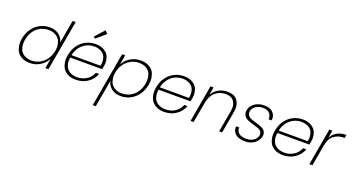

<svg xmlns="http://www.w3.org/2000/svg" viewBox="-58 -1584 4883 2650"><g transform="rotate(20 2383.5 -259.0)"><path d="M102 -272Q117 -356 161.5 -419Q206 -482 271.5 -516Q337 -550 413 -550Q496 -550 549.5 -508.5Q603 -467 617 -401L677 -740H722L591 0H546L571 -144Q536 -77 468.5 -34.5Q401 8 315 8Q239 8 185.5 -26.5Q132 -61 114 -112Q96 -163 96 -208Q96 -238 102 -272ZM594 -272Q599 -300 599 -325Q599 -364 583 -408Q567 -452 521 -481.5Q475 -511 412 -511Q346 -511 291 -482.5Q236 -454 198.5 -400Q161 -346 148 -272Q143 -241 143 -214Q143 -176 157.5 -133Q172 -90 217.5 -61Q263 -32 328 -32Q391 -32 447.5 -61.5Q504 -91 542.5 -145.5Q581 -200 594 -272Z M1298 -308Q1292 -272 1287 -254H818Q814 -229 814 -207Q814 -164 831.5 -122.5Q849 -81 894 -56Q939 -31 997 -31Q1077 -31 1137.5 -70.5Q1198 -110 1224 -178H1271Q1241 -95 1166 -43.5Q1091 8 990 8Q914 8 860 -26Q806 -60 787.5 -111Q769 -162 769 -208Q769 -238 775 -272Q790 -357 834.5 -420Q879 -483 945 -516.5Q1011 -550 1088 -550Q1166 -550 1217.5 -516.5Q1269 -483 1285.5 -437.5Q1302 -392 1302 -354Q1302 -332 1298 -308ZM1250 -291Q1257 -323 1257 -351Q1257 -386 1242 -424.5Q1227 -463 1182 -487.5Q1137 -512 1080 -512Q1023 -512 970.5 -487.5Q918 -463 878.5 -413Q839 -363 824 -291ZM1025 -637 1148 -774 1189 -735 1049 -615Z M1496 -400Q1530 -466 1598 -508Q1666 -550 1752 -550Q1828 -550 1881.5 -516Q1935 -482 1953 -431.5Q1971 -381 1971 -336Q1971 -306 1965 -272Q1950 -188 1905.5 -124.5Q1861 -61 1795.5 -26.5Q1730 8 1654 8Q1569 8 1516 -34.5Q1463 -77 1450 -142L1380 256H1335L1476 -543H1521ZM1919 -272Q1924 -303 1924 -330Q1924 -368 1909.5 -411Q1895 -454 1849.5 -482.5Q1804 -511 1738 -511Q1675 -511 1619 -481.5Q1563 -452 1524 -397.5Q1485 -343 1473 -272Q1468 -243 1468 -217Q1468 -178 1483.5 -134.5Q1499 -91 1545 -61.5Q1591 -32 1654 -32Q1720 -32 1775.5 -61Q1831 -90 1868.5 -144Q1906 -198 1919 -272Z M2596 -308Q2590 -272 2585 -254H2116Q2112 -229 2112 -207Q2112 -164 2129.5 -122.5Q2147 -81 2192 -56Q2237 -31 2295 -31Q2375 -31 2435.5 -70.5Q2496 -110 2522 -178H2569Q2539 -95 2464 -43.5Q2389 8 2288 8Q2212 8 2158 -26Q2104 -60 2085.5 -111Q2067 -162 2067 -208Q2067 -238 2073 -272Q2088 -357 2132.5 -420Q2177 -483 2243 -516.5Q2309 -550 2386 -550Q2464 -550 2515.5 -516.5Q2567 -483 2583.5 -437.5Q2600 -392 2600 -354Q2600 -332 2596 -308ZM2548 -291Q2555 -323 2555 -351Q2555 -386 2540 -424.5Q2525 -463 2480 -487.5Q2435 -512 2378 -512Q2321 -512 2268.5 -487.5Q2216 -463 2176.5 -413Q2137 -363 2122 -291Z M3021 -554Q3118 -554 3161 -503Q3204 -452 3204 -382Q3204 -352 3198 -318L3142 0H3098L3154 -315Q3159 -344 3159 -369Q3159 -427 3125 -471Q3091 -515 3007 -515Q2919 -515 2856.5 -459Q2794 -403 2775 -293L2723 0H2678L2774 -543H2819L2798 -428Q2832 -489 2891.5 -521.5Q2951 -554 3021 -554Z M3481 8Q3390 8 3342 -30Q3294 -68 3294 -131Q3294 -138 3295 -146H3341Q3340 -140 3340 -134Q3340 -89 3376 -60Q3412 -31 3487 -31Q3549 -31 3591.5 -62.5Q3634 -94 3642 -140Q3643 -148 3643 -155Q3643 -177 3629.5 -195Q3616 -213 3588.5 -224Q3561 -235 3514 -248Q3457 -264 3422.5 -279.5Q3388 -295 3370.5 -321.5Q3353 -348 3353 -379Q3353 -393 3356 -409Q3363 -447 3391.5 -479.5Q3420 -512 3464.5 -531Q3509 -550 3561 -550Q3646 -550 3687.5 -511Q3729 -472 3729 -414Q3729 -403 3727 -390H3682Q3683 -398 3683 -406Q3683 -449 3652.5 -480.5Q3622 -512 3553 -512Q3495 -512 3452 -482Q3409 -452 3401 -409Q3399 -398 3399 -388Q3399 -364 3414 -344Q3429 -324 3458.5 -311.5Q3488 -299 3537 -285Q3592 -270 3623.5 -255.5Q3655 -241 3671.5 -217.5Q3688 -194 3688 -165Q3688 -153 3686 -140Q3678 -98 3649 -64Q3620 -30 3576 -11Q3532 8 3481 8Z M4341 -308Q4335 -272 4330 -254H3861Q3857 -229 3857 -207Q3857 -164 3874.5 -122.5Q3892 -81 3937 -56Q3982 -31 4040 -31Q4120 -31 4180.5 -70.5Q4241 -110 4267 -178H4314Q4284 -95 4209 -43.5Q4134 8 4033 8Q3957 8 3903 -26Q3849 -60 3830.5 -111Q3812 -162 3812 -208Q3812 -238 3818 -272Q3833 -357 3877.5 -420Q3922 -483 3988 -516.5Q4054 -550 4131 -550Q4209 -550 4260.5 -516.5Q4312 -483 4328.5 -437.5Q4345 -392 4345 -354Q4345 -332 4341 -308ZM4293 -291Q4300 -323 4300 -351Q4300 -386 4285 -424.5Q4270 -463 4225 -487.5Q4180 -512 4123 -512Q4066 -512 4013.5 -487.5Q3961 -463 3921.5 -413Q3882 -363 3867 -291Z M4544 -431Q4575 -491 4631.5 -522.5Q4688 -554 4767 -554L4758 -507H4743Q4663 -507 4602 -461.5Q4541 -416 4523 -313L4468 0H4423L4519 -543H4564Z"/></g></svg>

Font: Fz Poppins ExtLt
Style: Italic
Weight: 200
Italic angle: -10°
Designer: Ninad Kale (Devanagari), Jonny Pinhorn (Latin)
Foundry: Indian Type Foundry
Version: Vit hóa bi Vntype.Com & FontZin.Com